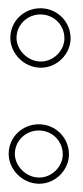

<svg xmlns="http://www.w3.org/2000/svg" viewBox="-20 -426 200 465"><path d="M1 -53C1 -16 34 19 75 19C115 19 147 -15 147 -52C147 -93 114 -125 74 -125C34 -125 1 -94 1 -53ZM5 -334C5 -297 38 -262 79 -262C119 -262 151 -296 151 -333C151 -374 118 -406 78 -406C38 -406 5 -375 5 -334ZM16 -53C16 -85 42 -110 74 -110C106 -110 132 -85 132 -52C132 -23 106 4 75 4C42 4 16 -25 16 -53ZM20 -334C20 -366 46 -391 78 -391C110 -391 136 -366 136 -333C136 -304 110 -277 79 -277C46 -277 20 -306 20 -334Z"/></svg>

Font: Snowfall
Style: BlkOl
Weight: 900
Designer: Jasper
Foundry: Cannot Into Space Fonts
Version: Version 0.9